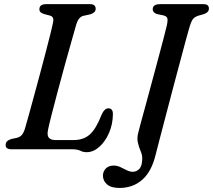

<svg xmlns="http://www.w3.org/2000/svg" viewBox="-20 -720 1028 926"><path d="M328 0H36Q5 0 7.5 -23Q8 -41.5 34.5 -49.5L60 -55Q77 -59 86 -70Q95 -81 101.5 -103.5Q108.5 -127.5 119.8 -168.5Q131 -209.5 144.8 -260Q158.5 -310.5 173 -364Q187.5 -417.5 200.2 -467Q213 -516.5 222.8 -555.2Q232.5 -594 236.5 -615Q241 -638.5 222 -644.5L192 -652.5Q181.5 -656 175.8 -661Q170 -666 170 -675.5Q170 -700 203 -700H413.5Q429 -700 435.2 -693.8Q441.5 -687.5 441.5 -677.5Q441.5 -667.5 434 -660.8Q426.5 -654 416 -651L383.5 -644Q360 -639.5 348.5 -604.5Q339.5 -572.5 324 -518.2Q308.5 -464 291 -400.2Q273.5 -336.5 257 -274.5Q240.5 -212.5 228.2 -164.2Q216 -116 211.5 -93.5Q206 -66.5 215.8 -55.5Q225.5 -44.5 247 -44.5H335Q383.5 -44.5 413.8 -72Q444 -99.5 470.5 -168Q484 -197.5 502.5 -197.5Q525 -197.5 524.5 -169Q524 -120.5 505.8 -78.8Q487.5 -37 458.8 -11.5Q430 14 398 14Q381 14 367.2 7Q353.5 0 328 0ZM893.5 -588Q889.5 -575.5 878.5 -534.5Q867.5 -493.5 851.8 -434.8Q836 -376 818.2 -309Q800.5 -242 783.5 -177Q766.5 -112 752.5 -58.5Q738.5 -5 730.5 26.5Q711 107.5 666 147Q621 186.5 556 186.5Q516 186.5 496.2 169.2Q476.5 152 476.5 127Q476.5 107 490.2 92.8Q504 78.5 528.5 78.5Q545 78.5 560.8 86Q576.5 93.5 591.5 101Q606.5 108.5 620 108.5Q639.5 108.5 652.8 93.8Q666 79 666 43Q666 26.5 658 8.2Q650 -10 644.8 -32.8Q639.5 -55.5 648 -84.5Q649.5 -92.5 659.5 -128.8Q669.5 -165 684 -218.2Q698.5 -271.5 714.5 -331.2Q730.5 -391 745.5 -446.5Q760.5 -502 771 -543Q781.5 -584 785 -599Q790 -623.5 786.8 -632.8Q783.5 -642 767 -646L738 -652Q716.5 -659 716.5 -675Q716.5 -700 752.5 -700H960Q976 -700 981.8 -694.2Q987.5 -688.5 987.5 -679Q987.5 -668.5 980.8 -662Q974 -655.5 963.5 -652L937 -644.5Q920 -639 911.5 -629.2Q903 -619.5 893.5 -588Z"/></svg>

Font: Fraunces 9pt Soft
Style: Italic
Weight: 400
Italic angle: -16°
Version: Version 1.000;[0bf87f6ff]